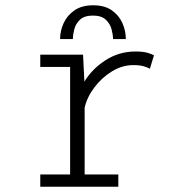

<svg xmlns="http://www.w3.org/2000/svg" viewBox="-20 -707 690 727"><path d="M132.5 0V-46.5H245.5V-453.5H132.5V-500H294.5L299.5 -398Q329 -446.5 380 -479.2Q431 -512 493 -512Q522.5 -512 539.5 -506.8Q556.5 -501.5 563 -497.5L547.5 -446.5Q542 -450.5 526.2 -455.5Q510.5 -460.5 484.5 -460.5Q442.5 -460.5 403.5 -436.5Q364.5 -412.5 336.8 -375.2Q309 -338 300.5 -299V-46.5H428V0ZM333 -687Q376 -687 403.2 -668Q430.5 -649 443.5 -619.5Q456.5 -590 456.5 -559H408Q408 -575 402.5 -596Q397 -617 380.5 -632.5Q364 -648 332 -648Q299.5 -648 283 -632.5Q266.5 -617 261.2 -596Q256 -575 256 -559H207.5Q207.5 -590 221 -619.5Q234.5 -649 262.2 -668Q290 -687 333 -687Z"/></svg>

Font: Trispace ExtraLight
Style: Regular
Weight: 200
Designer: Tyler Finck
Foundry: Etcetera Type Company
Version: Version 1.210; ttfautohint (v1.8.3)